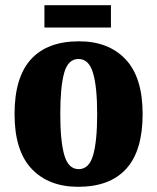

<svg xmlns="http://www.w3.org/2000/svg" viewBox="-20 -709 605 739"><path d="M281 10Q167 10 101.5 -59.5Q36 -129 36 -270Q36 -411 99 -480.5Q162 -550 284 -550Q398 -550 463.5 -480.5Q529 -411 529 -270Q529 -129 466 -59.5Q403 10 281 10ZM283 -58Q323 -58 338.5 -112Q354 -166 354 -270Q354 -375 338 -428.5Q322 -482 282 -482Q242 -482 227 -428.5Q212 -375 212 -270Q212 -166 227.5 -112Q243 -58 283 -58ZM151 -603V-689H407V-603Z"/></svg>

Font: Noto Serif Tamil Condensed Black
Style: Italic
Weight: 900
Width: 3
Italic angle: -12°
Designer: Indian Type Foundry, Tom Grace, and the Monotype Design Team
Foundry: Monotype Imaging Inc.
Version: Version 2.003; ttfautohint (v1.8.4.7-5d5b)